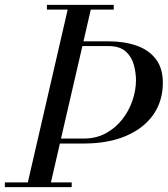

<svg xmlns="http://www.w3.org/2000/svg" viewBox="-45 -770 690 790"><path d="M-25 -19.5H69.5L233.5 -730.5H148V-750H423V-730.5H328.5L298.5 -600H400Q465.5 -600 516.2 -582.5Q567 -565 596 -527.2Q625 -489.5 625 -429.5Q625 -354.5 585.8 -298.2Q546.5 -242 473.5 -210.8Q400.5 -179.5 300 -179.5H201.5L164.5 -19.5H250V0H-25ZM400 -580.5H294L206 -200H300Q351 -200 390.8 -221.8Q430.5 -243.5 458.2 -279Q486 -314.5 500.2 -356.8Q514.5 -399 514.5 -440Q514.5 -469.5 506 -502.2Q497.5 -535 472.8 -557.8Q448 -580.5 400 -580.5Z"/></svg>

Font: Bodoni* 11pt
Style: Italic
Weight: 400
Italic angle: -13°
Version: Version 2.3